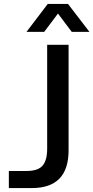

<svg xmlns="http://www.w3.org/2000/svg" viewBox="-20 -957 475 977"><path d="M25 0V-87H116Q173 -87 196.5 -114Q220 -141 220 -200V-729H329V-192Q329 0 142 0ZM115 -795 223 -937H326L435 -795H345L275 -888L205 -795Z"/></svg>

Font: Mona Sans Medium
Style: Regular
Weight: 500
Designer: Deni Anggara
Foundry: GitHub
Version: Version 2.000;Glyphs 3.2.3 (3260)